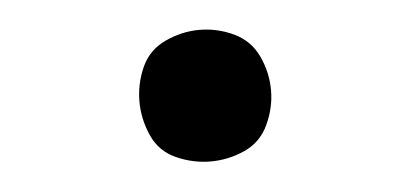

<svg xmlns="http://www.w3.org/2000/svg" viewBox="-30 -489 635 298"><g transform="rotate(-5 288.0 -340.5)"><path d="M288 -238Q316 -238 341.5 -249.5Q367 -261 379 -287Q391 -313 391 -340Q391 -368 379 -393.5Q367 -419 341.5 -431Q316 -443 288 -443Q261 -443 235 -431Q209 -419 197.5 -393.5Q186 -368 186 -340Q186 -313 197.5 -287Q209 -261 235 -249.5Q261 -238 288 -238Z"/></g></svg>

Font: Iosevka Sparkle Extrabold
Style: Regular
Weight: 800
Designer: Belleve Invis
Foundry: Belleve Invis
Version: Version 4.5.0; ttfautohint (v1.8.3)